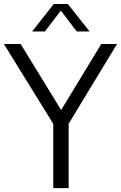

<svg xmlns="http://www.w3.org/2000/svg" viewBox="-36 -966 621 986"><path d="M565 -740 316.5 -330.5V0H237.5V-330L-16 -740H70L278 -401L484 -740ZM424 -804.5H358L276.5 -911.5L194.5 -804.5H129L240 -945.5H312.5Z"/></svg>

Font: Encode Sans Semi Condensed
Style: Regular
Weight: 400
Width: 4
Designer: Multiple Designers
Foundry: Impallari Type
Version: Version 2.000